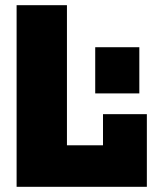

<svg xmlns="http://www.w3.org/2000/svg" viewBox="-20 -720 612 740"><path d="M44 0V-700H238V-160H377V-280H546V0ZM347 -360V-538H517V-360Z"/></svg>

Font: Tektur ExtraBold
Style: Regular
Weight: 800
Designer: Adam Jagosz
Foundry: Adam Jagosz
Version: Version 1.005;gftools[0.9.30]